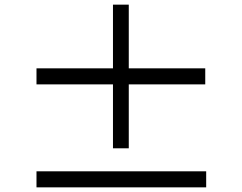

<svg xmlns="http://www.w3.org/2000/svg" viewBox="-20 -824 1040 826"><path d="M863 -530H534V-804H466V-530H137V-461H466V-186H534V-461H863ZM137 -87V-18H867V-87Z"/></svg>

Font: Spoqa Han Sans Neo Regular
Style: Regular
Weight: 400
Designer: [Spoqa Han Sans Neo] Dong-huui Kim  Younghwa Kang  Yujin Lee  [Noto Sans] Ryoko NISHIZUKA  (kana & ideographs); Paul D. 
Foundry: Spoqa (http://www.spoqa-han-sans.com)
Version: Version 1.000